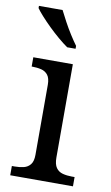

<svg xmlns="http://www.w3.org/2000/svg" viewBox="-87 -811 494 856"><g transform="rotate(10 160.0 -383.0)"><path d="M23 0V-42H36Q58 -42 76.5 -46.5Q95 -51 106.5 -65.5Q118 -80 118 -109V-426Q118 -456 106.5 -470.5Q95 -485 76.5 -489.5Q58 -494 36 -494H33V-536H212V-114Q212 -83 223 -67.5Q234 -52 253 -47Q272 -42 294 -42H307V0ZM174 -606Q154 -620 131 -639.5Q108 -659 85.5 -681Q63 -703 45 -723Q27 -743 18 -756V-766H125Q136 -744 150.5 -717Q165 -690 181.5 -664Q198 -638 212 -619V-606Z"/></g></svg>

Font: Noto Serif Gurmukhi
Style: Regular
Weight: 400
Designer: Vaibhav Singh and the Monotype Design Team
Foundry: Monotype Imaging Inc.
Version: Version 2.003